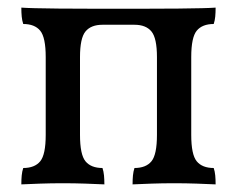

<svg xmlns="http://www.w3.org/2000/svg" viewBox="-20 -481 622 504"><path d="M36 3Q36 -10 37 -20.5Q38 -31 41 -40Q71 -40 85.5 -57.5Q100 -75 100 -127V-331Q100 -383 85.5 -400.5Q71 -418 41 -418Q38 -427 37 -437.5Q36 -448 36 -461Q50 -460 72 -459.5Q94 -459 134 -458.5Q174 -458 245 -458H337Q408 -458 448 -458.5Q488 -459 510 -459.5Q532 -460 546 -461Q546 -448 545 -437.5Q544 -427 541 -418Q511 -418 496.5 -400.5Q482 -383 482 -331V-127Q482 -75 496.5 -57.5Q511 -40 541 -40Q544 -31 545 -20.5Q546 -10 546 3Q524 2 496 1Q468 0 437 0Q406 0 378 1Q350 2 328 3Q328 -10 329 -20.5Q330 -31 333 -40Q363 -40 377.5 -57.5Q392 -75 392 -127V-331Q392 -381 377.5 -398.5Q363 -416 333 -416H249Q219 -416 204.5 -398.5Q190 -381 190 -331V-127Q190 -75 204.5 -57.5Q219 -40 249 -40Q252 -31 253 -20.5Q254 -10 254 3Q232 2 204 1Q176 0 145 0Q114 0 86 1Q58 2 36 3Z"/></svg>

Font: Vollkorn
Style: Regular
Weight: 400
Designer: Friedrich Althausen
Foundry: Friedrich Althausen
Version: Version 4.104